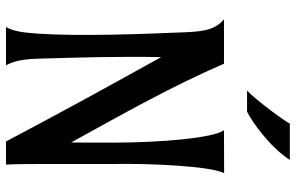

<svg xmlns="http://www.w3.org/2000/svg" viewBox="-198 -816 1013 658"><g transform="rotate(90 309.0 -486.5)"><path d="M197.8 -747.1H45.9C78.6 -718.3 86.9 -686 89.8 -619.1C96.2 -471.2 104.5 -251 94.7 -108.4C90.8 -51.3 85.9 -25.9 72.3 0H203.1C191.4 -23.4 182.6 -48.8 180.7 -107.9C176.3 -252.9 172.4 -393.1 175.3 -531.7C277.3 -348.1 370.1 -178.7 464.4 0H543.5C541.5 -38.1 541.5 -101.1 541.5 -165V-364.3C539.1 -496.6 548.8 -699.7 572.8 -747.6L425.8 -747.1C452.6 -710.9 468.3 -529.3 468.3 -365.2C468.3 -310.1 468.3 -264.2 467.8 -223.1C370.1 -400.4 274.4 -569.8 197.8 -747.1ZM402.3 -972.7C402.3 -964.8 323.2 -857.4 290 -826.2H362.3C397.5 -844.2 480 -900.9 527.8 -972.7Z"/></g></svg>

Font: Amarante
Style: Regular
Weight: 400
Designer: Karolina Lach
Foundry: Sorkin Type Co.
Version: Version 1.001